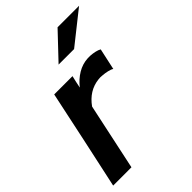

<svg xmlns="http://www.w3.org/2000/svg" viewBox="-213 -829 928 928"><g transform="rotate(-45 250.5 -365.5)"><path d="M3 0Q31 -129 58.5 -256.5Q86 -384 113 -513H238Q234 -496 230.5 -480.5Q227 -465 224 -449Q249 -481 281.5 -500.5Q314 -520 351 -522H369Q385 -521 400.5 -517.5Q416 -514 426 -508Q420 -480 414 -453Q408 -426 402 -398Q394 -404 376.5 -408Q359 -412 344 -413Q329 -415 315 -413Q246 -405 201 -342L128 0ZM354 -731H501Q459 -698 418.5 -665.5Q378 -633 336 -600H230Q261 -633 292 -665.5Q323 -698 354 -731Z"/></g></svg>

Font: Rosa Sans SemiBold
Style: Italic
Weight: 600
Italic angle: -12°
Designer: Pentagram / MCKL
Foundry: Pentagram / MCKL
Version: Version 1.005;September 16, 2019;FontCreator 11.5.0.2425 64-